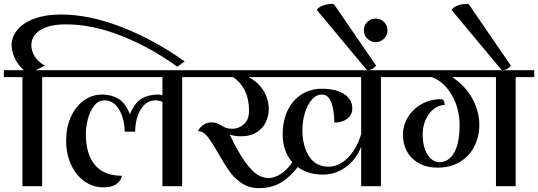

<svg xmlns="http://www.w3.org/2000/svg" viewBox="-32 -963 2783 993"><path d="M923 -645 885 -618Q745 -719 595 -778Q445 -837 309 -837Q223 -837 176.5 -807.5Q130 -778 130 -729Q130 -698 149.5 -668.5Q169 -639 201 -624L153 -600H282V-564H186V0H84V-564H-12V-600H91Q62 -626 45 -661Q28 -696 28 -729Q28 -774 59.5 -810.5Q91 -847 148.5 -867.5Q206 -888 282 -888Q432 -888 601 -821.5Q770 -755 923 -645Z M1006 -600V-564H910V0H808V-436Q790 -444 772 -444Q725 -444 696.5 -398Q668 -352 667 -282H613Q611 -352 583 -398Q555 -444 508 -444Q476 -444 454 -415Q432 -386 422 -345.5Q412 -305 412 -270Q412 -167 458.5 -110.5Q505 -54 598 -54Q595 -30 571 -12Q547 6 504 6Q449 6 404.5 -25.5Q360 -57 335 -112.5Q310 -168 310 -237Q310 -303 334 -357Q358 -411 400.5 -442.5Q443 -474 496 -474Q543 -474 579.5 -453Q616 -432 640 -372Q664 -432 700.5 -453Q737 -474 784 -474Q796 -474 808 -471V-564H258V-600Z M2037 -564H1938V0H1836V-204Q1810 -138 1757 -99Q1704 -60 1637 -60Q1561 -60 1508 -99Q1465 -44 1418 -17Q1371 10 1306 10Q1256 10 1217.5 -16Q1179 -42 1153 -79Q1127 -116 1095 -173Q1062 -231 1040 -258Q1018 -285 991 -285Q1003 -306 1021 -318Q1039 -330 1059 -330Q1078 -330 1089 -326Q1100 -322 1113 -314Q1125 -306 1137.5 -301.5Q1150 -297 1170 -297Q1203 -297 1229.5 -320.5Q1256 -344 1256 -390Q1256 -506 1175 -564H981V-600H2037ZM1836 -564H1254Q1304 -538 1331 -493.5Q1358 -449 1358 -398Q1358 -366 1344 -334Q1330 -302 1297.5 -280Q1265 -258 1213 -258Q1183 -258 1156 -267Q1202 -171 1239 -121.5Q1276 -72 1303.5 -57Q1331 -42 1358 -42Q1386 -42 1419 -62.5Q1452 -83 1480 -124Q1430 -180 1430 -267Q1430 -339 1456 -392.5Q1482 -446 1528 -475Q1574 -504 1632 -504Q1706 -504 1748 -476.5Q1790 -449 1790 -402Q1790 -369 1764 -349Q1738 -329 1697 -329Q1697 -389 1682 -431.5Q1667 -474 1632 -474Q1604 -474 1581 -448Q1558 -422 1545 -379.5Q1532 -337 1532 -291Q1532 -208 1566.5 -154.5Q1601 -101 1667 -101Q1722 -101 1768 -148Q1814 -195 1836 -270Z M1694 -943 1913 -624Q1896 -600 1866 -600L1606 -912Q1629 -943 1694 -943ZM1850 -806Q1850 -832 1867.5 -849.5Q1885 -867 1911 -867Q1936 -867 1954 -849.5Q1972 -832 1972 -806Q1972 -781 1954 -763Q1936 -745 1911 -745Q1886 -745 1868 -763Q1850 -781 1850 -806Z M2731 -600V-564H2635V0H2533V-564H2307Q2376 -518 2411.5 -452Q2447 -386 2447 -318Q2447 -258 2422 -207.5Q2397 -157 2348 -126.5Q2299 -96 2232 -96Q2175 -96 2134 -119Q2093 -142 2072.5 -180.5Q2052 -219 2052 -264Q2052 -315 2078 -357.5Q2104 -400 2149 -425Q2194 -450 2248 -450Q2258 -450 2263 -441.5Q2268 -433 2268 -420Q2238 -420 2211.5 -399.5Q2185 -379 2169.5 -344Q2154 -309 2154 -270Q2154 -202 2179.5 -163Q2205 -124 2241 -124Q2287 -124 2316 -172Q2345 -220 2345 -318Q2345 -402 2304.5 -471.5Q2264 -541 2202 -564H2013V-600Z M2391 -943 2610 -624Q2593 -600 2563 -600L2303 -912Q2326 -943 2391 -943Z"/></svg>

Font: Arya
Style: Regular
Weight: 400
Designer: Eduardo Rodriguez Tunni, Modular Infotech
Foundry: Eduardo Rodriguez Tunni, Modular Infotech
Version: Version 1.002